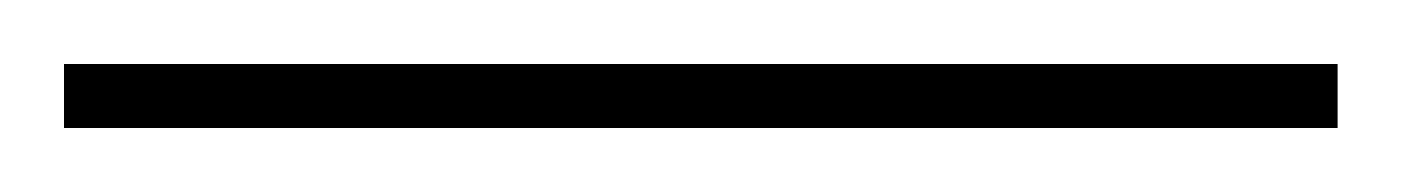

<svg xmlns="http://www.w3.org/2000/svg" viewBox="-24 83 438 60"><path d="M-4 123H394V103H-4Z"/></svg>

Font: Noto Serif Display Condensed
Style: Regular
Weight: 400
Width: 3
Designer: Monotype Design Team
Foundry: Monotype Imaging Inc.
Version: Version 2.009